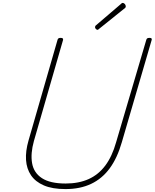

<svg xmlns="http://www.w3.org/2000/svg" viewBox="-20 -1274 1058 1313"><path d="M428 19Q338 19 280 -6Q222 -31 192 -75.5Q162 -120 158 -180Q154 -240 175 -313L373 -1000Q375 -1008 379.5 -1011.5Q384 -1015 395 -1015Q405 -1015 409 -1011.5Q413 -1008 411 -1000L212 -310Q188 -224 199.5 -158Q211 -92 267 -55.5Q323 -19 429 -19Q519 -19 586.5 -49.5Q654 -80 700.5 -142.5Q747 -205 774 -301L980 -1000Q982 -1008 986.5 -1011.5Q991 -1015 1003 -1015Q1022 -1015 1017 -1000L813 -301Q782 -193 730 -122.5Q678 -52 603 -16.5Q528 19 428 19ZM647 -1070Q641 -1070 635.5 -1076Q630 -1082 630 -1087Q630 -1089 630.5 -1092Q631 -1095 633 -1098L806 -1246Q810 -1249 812 -1251.5Q814 -1254 819 -1254Q824 -1254 829 -1250.5Q834 -1247 837 -1241.5Q840 -1236 840 -1230Q840 -1228 839.5 -1225.5Q839 -1223 836 -1220L658 -1077Q654 -1074 652 -1072Q650 -1070 647 -1070Z"/></svg>

Font: Playwrite AU QLD Thin
Style: Regular
Weight: 250
Designer: Veronika Burian, José Scaglione
Foundry: TypeTogether
Version: Version 1.002